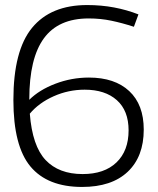

<svg xmlns="http://www.w3.org/2000/svg" viewBox="-20 -730 626 760"><path d="M305 10Q168 10 100.5 -71Q33 -152 33 -334Q33 -530 107 -620Q181 -710 325 -710Q381 -710 431.5 -700.5Q482 -691 528 -673L510 -624Q464 -639 421 -648Q378 -657 331 -657Q211 -657 153.5 -578Q96 -499 96 -338V-335Q135 -374 199 -398.5Q263 -423 332 -423Q434 -423 491.5 -369.5Q549 -316 549 -217Q549 -110 485.5 -50Q422 10 305 10ZM315 -375Q251 -375 192.5 -349Q134 -323 98 -280Q108 -152 160.5 -96.5Q213 -41 307 -41Q393 -41 441 -87Q489 -133 489 -214Q489 -292 442.5 -333.5Q396 -375 315 -375Z"/></svg>

Font: Georama Light
Style: Regular
Weight: 300
Designer: Jean-Baptiste Levee
Foundry: Production Type
Version: Version 1.000